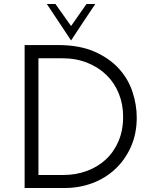

<svg xmlns="http://www.w3.org/2000/svg" viewBox="-20 -939 754 959"><path d="M103 -714H269Q377 -714 452 -681Q527 -648 574 -596Q621 -544 642 -479.5Q663 -415 663 -352Q663 -271 634 -206Q605 -141 556 -95Q507 -49 442 -24.5Q377 0 304 0H103ZM297 -65Q359 -65 413.5 -85Q468 -105 508.5 -142.5Q549 -180 572 -234Q595 -288 595 -356Q595 -418 573.5 -471.5Q552 -525 512 -564Q472 -603 416 -625.5Q360 -648 290 -648H172V-65ZM214 -919H257L335 -809L412 -919H456Q425 -874 395 -828Q365 -782 335 -737Z"/></svg>

Font: Josefin Sans
Style: Regular
Weight: 400
Designer: Santiago Orozco
Foundry: Typemade
Version: Version 1.0